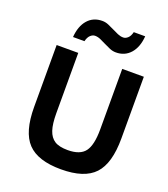

<svg xmlns="http://www.w3.org/2000/svg" viewBox="-163 -1020 1006 1150"><g transform="rotate(20 340.5 -445.5)"><path d="M359.9 15.1Q212.4 15.1 147.2 -53.5Q82 -122.1 82 -282.2V-675.8H219.7V-292Q219.7 -223.1 232.9 -183.6Q246.1 -144 274.9 -125.5Q303.7 -106.9 358.9 -106.9Q437.5 -106.9 468.8 -148.7Q500 -190.4 500 -290V-675.8H637.7V-282.2Q637.7 -123.5 573.2 -54.2Q508.8 15.1 359.9 15.1ZM230.5 -754.4H157.7Q163.1 -825.2 198 -865.2Q232.9 -905.3 290.5 -905.3Q310.5 -905.3 329.8 -897.2Q349.1 -889.2 367.9 -879.6Q386.7 -870.1 404.8 -862.3Q422.9 -854.5 440.4 -854.5Q455.6 -854.5 469.5 -867.2Q483.4 -879.9 489.7 -906.2H562.5Q557.1 -835.4 521.7 -795.4Q486.3 -755.4 429.7 -755.4Q409.7 -755.4 390.4 -763.4Q371.1 -771.5 352.3 -781Q333.5 -790.5 315.4 -798.6Q297.4 -806.6 279.8 -806.6Q264.6 -806.6 250.7 -793.7Q236.8 -780.8 230.5 -754.4Z"/></g></svg>

Font: Cadman
Style: Bold
Weight: 700
Designer: Paul James MIller
Foundry: High-Logic / Made with FontCreator
Version: Version 2.114;March 28, 2021;FontCreator 13.0.0.2683 64-bit